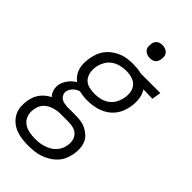

<svg xmlns="http://www.w3.org/2000/svg" viewBox="-305 -795 1092 1092"><g transform="rotate(45 240.5 -249.5)"><path d="M167 223Q141 223 115.5 219.5Q90 216 67 207Q44 198 25.5 182Q7 166 -4.5 144.5Q-16 123 -18 97.5Q-20 72 -16 46Q-13 29 -6.5 11.5Q0 -6 11 -20.5Q22 -35 36.5 -47Q51 -59 68 -67Q54 -81 48 -100.5Q42 -120 45 -142Q50 -168 67 -191Q84 -214 109 -229Q94 -241 82.5 -257Q71 -273 65.5 -292.5Q60 -312 60 -332.5Q60 -353 64 -374Q67 -396 75.5 -418Q84 -440 98.5 -458.5Q113 -477 132.5 -491Q152 -505 173.5 -513.5Q195 -522 217.5 -525Q240 -528 262 -528Q277 -528 293 -526.5Q309 -525 323 -522L329 -520H488L479 -465L405 -467Q421 -443 425 -412Q429 -381 424 -350Q420 -328 412 -306.5Q404 -285 389.5 -266Q375 -247 355.5 -233Q336 -219 314 -211Q292 -203 269.5 -199.5Q247 -196 226 -196Q208 -196 191 -198Q174 -200 158 -204Q148 -201 139 -196Q130 -191 122.5 -183.5Q115 -176 109.5 -167Q104 -158 102 -148Q100 -135 105 -123Q110 -111 120 -103.5Q130 -96 143 -93.5Q156 -91 169 -90H233Q256 -90 278 -87Q300 -84 319 -74.5Q338 -65 354 -50.5Q370 -36 378 -16.5Q386 3 387.5 25.5Q389 48 385 71Q381 94 371.5 117Q362 140 344.5 158.5Q327 177 305 190Q283 203 260.5 210.5Q238 218 214 220.5Q190 223 167 223ZM226 -252Q249 -252 272.5 -257.5Q296 -263 316 -277.5Q336 -292 347.5 -314Q359 -336 363 -359Q367 -380 364 -401.5Q361 -423 349 -439Q337 -455 317.5 -463Q298 -471 277 -472L262 -473H261Q239 -473 215 -467Q191 -461 171 -446.5Q151 -432 139.5 -410Q128 -388 124 -366Q120 -342 124.5 -319Q129 -296 143 -280Q157 -264 179.5 -258Q202 -252 226 -252ZM167 168Q184 168 201 166Q218 164 234 159Q250 154 266 145.5Q282 137 294.5 124Q307 111 315 95Q323 79 325 62Q329 42 324.5 22Q320 2 306.5 -11.5Q293 -25 273.5 -30Q254 -35 233 -35H166Q153 -35 140 -32.5Q127 -30 113.5 -25.5Q100 -21 88 -13.5Q76 -6 66.5 4.5Q57 15 52 28Q47 41 45 54Q40 80 47.5 104Q55 128 73.5 142.5Q92 157 116.5 162.5Q141 168 167 168ZM305 -618Q292 -618 281 -622.5Q270 -627 262 -636Q254 -645 253 -657.5Q252 -670 254 -683Q255 -691 259.5 -699.5Q264 -708 271.5 -713Q279 -718 287.5 -720Q296 -722 304 -722Q317 -722 328.5 -717.5Q340 -713 347.5 -704Q355 -695 356.5 -682.5Q358 -670 355 -657Q354 -649 349.5 -640.5Q345 -632 338 -627Q331 -622 322 -620Q313 -618 305 -618Z"/></g></svg>

Font: Iosevka SS18 Light
Style: Italic
Weight: 300
Italic angle: -9°
Monospace: yes
Designer: Belleve Invis
Foundry: Belleve Invis
Version: Version 25.1.1; ttfautohint (v1.8.4)